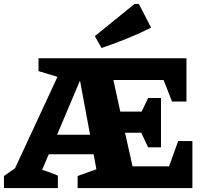

<svg xmlns="http://www.w3.org/2000/svg" viewBox="-44 -952 1038 972"><path d="M706 -206 671 -280H589L627 -110H812L858 -238H930V0H349V-61L444 -95L430 -171H203L169 -92Q190 -86 210 -78.5Q230 -71 249 -63V0H-24V-61L32 -100L247 -563L151 -592V-657H900V-438H827L784 -547H530L565 -387H673L706 -456H771V-206ZM245 -270H412L361 -544ZM470 -709 436 -769 637 -932H659L721 -812Q659 -781 597 -756Q535 -731 470 -709Z"/></svg>

Font: Piazzolla SC ExtraBold
Style: Regular
Weight: 800
Designer: Juan Pablo del Peral
Foundry: Huerta Tipografica
Version: Version 1.330